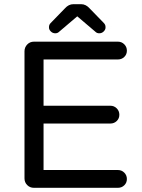

<svg xmlns="http://www.w3.org/2000/svg" viewBox="-20 -897 678 917"><path d="M543 -85Q561 -85 573.5 -72.5Q586 -60 586 -42Q586 -24 573.5 -12Q561 0 543 0H142Q123 0 110 -13Q97 -26 97 -45V-652Q97 -671 110 -684.5Q123 -698 142 -698H543Q561 -698 573.5 -685.5Q586 -673 586 -655Q586 -637 573.5 -625Q561 -613 543 -613H188V-392H507Q525 -392 537.5 -379.5Q550 -367 550 -349Q550 -331 537.5 -319Q525 -307 507 -307H188V-85ZM484 -768Q485 -757 476 -747.5Q467 -738 454 -738Q443 -738 436 -745L349 -819L262 -745Q255 -738 244 -738Q231 -738 222 -747.5Q213 -757 214 -768Q214 -779 222 -787L290 -857Q308 -877 330 -877H368Q390 -877 408 -857L476 -787Q484 -779 484 -768Z"/></svg>

Font: Varela Round
Style: Regular
Weight: 400
Designer: Joe Prince
Foundry: Joe Prince
Version: Version 1.000